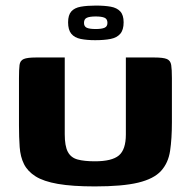

<svg xmlns="http://www.w3.org/2000/svg" viewBox="-20 -666 684 688"><path d="M596 -228Q596 -169 589.5 -125.5Q583 -82 557 -53.5Q531 -25 475 -11.5Q419 2 320 2Q239 2 187.5 -7Q136 -16 107.5 -34Q79 -52 66 -78Q53 -104 50.5 -139Q48 -174 48 -217V-386Q48 -417 50 -433Q52 -449 65 -454.5Q78 -460 109 -460H212V-185Q212 -143 223 -122Q234 -101 258 -94.5Q282 -88 320 -88Q381 -88 406 -109Q431 -130 431 -184V-460H533Q565 -460 578 -454.5Q591 -449 593.5 -433Q596 -417 596 -386ZM321 -522Q291 -522 269 -526.5Q247 -531 235.5 -545Q224 -559 224 -586Q224 -612 235.5 -625Q247 -638 269.5 -642Q292 -646 323 -646Q355 -646 377 -642Q399 -638 411 -625Q423 -612 423 -586Q423 -559 411 -545Q399 -531 376.5 -526.5Q354 -522 321 -522ZM323 -562Q344 -562 354.5 -566.5Q365 -571 365 -584Q365 -598 354.5 -602.5Q344 -607 323 -607Q302 -607 291.5 -602.5Q281 -598 281 -584Q281 -571 291 -566.5Q301 -562 323 -562Z"/></svg>

Font: r_Genos
Style: Bold
Weight: 700
Designer: Robert E. Leuschke
Foundry: Robert E. Leuschke
Version: Version 2.000;June 29, 2024;FontCreator 14.0.0.2814 32-bit